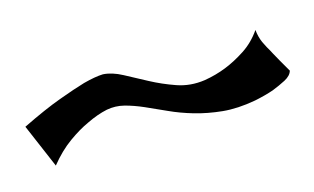

<svg xmlns="http://www.w3.org/2000/svg" viewBox="-36 -528 699 428"><g transform="rotate(-20 313.0 -314.5)"><path d="M14.6 -349.6Q70.3 -371.1 108.4 -381.3Q146.5 -391.6 170.9 -396.5Q199.2 -401.4 216.8 -400.4Q237.3 -397.5 259.8 -382.8Q282.2 -368.2 307.6 -351.6Q333 -335 362.3 -321.8Q391.6 -308.6 425.8 -310.5Q453.1 -312.5 478.5 -320.3Q501 -327.1 525.9 -340.3Q550.8 -353.5 570.3 -377Q570.3 -361.3 575.2 -346.7Q578.1 -338.9 581.1 -332Q585 -324.2 588.9 -314.5Q592.8 -305.7 598.1 -293.9Q603.5 -282.2 611.3 -265.6Q607.4 -254.9 592.3 -248.5Q577.1 -242.2 560.5 -237.3Q541 -232.4 515.6 -229.5Q473.6 -225.6 439.9 -231.9Q406.2 -238.3 377.4 -249.5Q348.6 -260.7 324.7 -274.4Q300.8 -288.1 279.3 -299.8Q257.8 -311.5 238.3 -318.4Q218.8 -325.2 198.2 -323.2Q174.8 -320.3 149.4 -310.5Q127 -302.7 100.6 -287.1Q74.2 -271.5 48.8 -245.1Z"/></g></svg>

Font: Irish Growler
Style: Regular
Weight: 400
Designer: Squid
Foundry: Font Diner, Inc DBA Sideshow
Version: Version 1.000